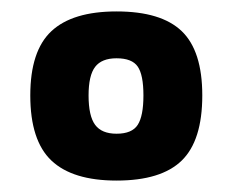

<svg xmlns="http://www.w3.org/2000/svg" viewBox="-20 -683 407 336"><path d="M184 -367Q107 -367 70 -402Q33 -437 33 -516Q33 -594 70 -628.5Q107 -663 184 -663Q262 -663 298 -628.5Q334 -594 334 -516Q334 -437 298 -402Q262 -367 184 -367ZM184 -449Q211 -449 221 -464.5Q231 -480 231 -516Q231 -552 221 -566.5Q211 -581 184 -581Q158 -581 146.5 -566Q135 -551 135 -516Q135 -480 146.5 -464.5Q158 -449 184 -449Z"/></svg>

Font: Cairo ExtraBold
Style: Regular
Weight: 800
Designer: Mohamed Gaber, Accademia di Belle Arti di Urbino
Foundry: Kief Type Foundry, Accademia di Belle Arti di Urbino
Version: Version 3.117